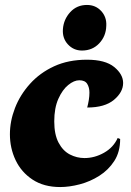

<svg xmlns="http://www.w3.org/2000/svg" viewBox="-20 -748 529 775"><path d="M223 7Q157 7 111.5 -23Q66 -53 43 -101.5Q20 -150 20 -206Q20 -259 40.5 -312Q61 -365 101 -409.5Q141 -454 198.5 -480.5Q256 -507 331 -507Q405 -507 441 -477.5Q477 -448 477 -413Q477 -376 440 -345Q403 -314 332 -314Q336 -329 338.5 -344.5Q341 -360 341 -374Q341 -395 332 -409.5Q323 -424 300 -424Q279 -424 255.5 -405Q232 -386 215.5 -349Q199 -312 199 -258Q199 -205 216.5 -172Q234 -139 262 -124.5Q290 -110 321 -110Q362 -110 400 -131.5Q438 -153 455 -191L465 -187Q465 -135 441.5 -98.5Q418 -62 381 -38.5Q344 -15 302 -4Q260 7 223 7ZM311 -544Q277 -544 254 -569Q231 -594 234 -631Q237 -670 263.5 -699Q290 -728 331 -728Q366 -728 388.5 -703.5Q411 -679 409 -644Q408 -602 380.5 -573Q353 -544 311 -544Z"/></svg>

Font: Agbalumo
Style: Regular
Weight: 400
Designer: Raphael Alegbeleye
Foundry: Sorkin Type Co.
Version: Version 1.000; ttfautohint (v1.8.4)